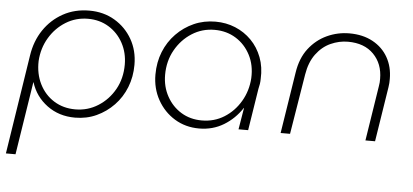

<svg xmlns="http://www.w3.org/2000/svg" viewBox="-50 -628 2052 954"><g transform="rotate(5 975.5 -151.5)"><path d="M8 220 85 -275Q96 -348 133.5 -403.5Q171 -459 229 -491Q287 -523 360 -523Q431 -523 486.5 -490Q542 -457 574 -401Q606 -345 606 -274Q606 -214 585.5 -162Q565 -110 527.5 -71Q490 -32 441 -9.5Q392 13 334 13Q254 13 195 -30.5Q136 -74 114 -144H113L56 220ZM332 -28Q394 -28 445.5 -60.5Q497 -93 527.5 -147.5Q558 -202 558 -271Q558 -330 532 -378Q506 -426 460.5 -454Q415 -482 357 -482Q296 -482 246 -451Q196 -420 165 -368Q134 -316 130 -252Q128 -188 153.5 -137Q179 -86 225.5 -57Q272 -28 332 -28Z M953 13Q885 13 831 -20Q777 -53 745.5 -109.5Q714 -166 714 -235Q714 -297 735 -349Q756 -401 794 -440Q832 -479 881.5 -501Q931 -523 989 -523Q1042 -523 1088 -504Q1134 -485 1168.5 -450Q1203 -415 1221.5 -366.5Q1240 -318 1237 -259Q1237 -246 1235 -233.5Q1233 -221 1230 -209L1197 0H1149L1167 -108H1166Q1130 -53 1075.5 -20Q1021 13 953 13ZM963 -28Q1025 -28 1074.5 -59Q1124 -90 1155 -142.5Q1186 -195 1190 -259Q1193 -323 1167 -373.5Q1141 -424 1094.5 -453Q1048 -482 988 -482Q926 -482 875 -449.5Q824 -417 793 -362Q762 -307 762 -238Q762 -179 788.5 -131Q815 -83 860 -55.5Q905 -28 963 -28Z M1359 0 1407 -305Q1418 -378 1455 -426Q1492 -474 1545 -498.5Q1598 -523 1657 -523Q1724 -523 1773.5 -496Q1823 -469 1849.5 -422Q1876 -375 1876 -315Q1876 -305 1875.5 -294.5Q1875 -284 1873 -273L1830 0H1782L1825 -274Q1827 -284 1827.5 -293Q1828 -302 1828 -311Q1828 -386 1781.5 -433.5Q1735 -481 1653 -481Q1609 -481 1567 -462Q1525 -443 1495 -402.5Q1465 -362 1455 -300L1406 0Z"/></g></svg>

Font: MuseoModerno ExtraLight
Style: Italic
Weight: 250
Italic angle: -9°
Designer: Pablo Cosgaya, Héctor Gatti, Marcela Romero, and the Authors of The MuseoModerno Project.
Foundry: Omnibus-Type Team
Version: Version 1.003